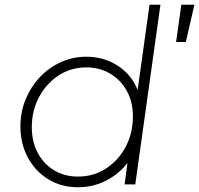

<svg xmlns="http://www.w3.org/2000/svg" viewBox="-20 -777 839 809"><path d="M309 12Q237 12 182 -22.5Q127 -57 96.5 -115Q66 -173 66 -244Q66 -304 87.5 -357Q109 -410 146.5 -450.5Q184 -491 235 -514.5Q286 -538 344 -538Q417 -538 475.5 -500.5Q534 -463 560 -398L610 -757H656L550 0H505L517 -90Q480 -43 426 -15.5Q372 12 309 12ZM308 -33Q375 -33 427.5 -67.5Q480 -102 510 -159.5Q540 -217 540 -286Q540 -349 513.5 -395.5Q487 -442 443 -467.5Q399 -493 344 -493Q278 -493 226 -458.5Q174 -424 144 -367Q114 -310 114 -241Q114 -181 138.5 -134Q163 -87 207 -60Q251 -33 308 -33ZM722 -600 744 -757H799L763 -600Z"/></svg>

Font: Plus Jakarta Sans ExtraLight
Style: Italic
Weight: 200
Italic angle: -8°
Designer: Gumpita Rahayu
Foundry: Tokotype
Version: Version 2.071; ttfautohint (v1.8.4.7-5d5b);gftools[0.9.29]